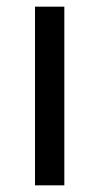

<svg xmlns="http://www.w3.org/2000/svg" viewBox="-20 -556 298 576"><path d="M173 0H85V-536H173Z"/></svg>

Font: Noto Sans Kawi
Style: Regular
Weight: 400
Designer: Fadhl Haqq
Version: Version 1.000